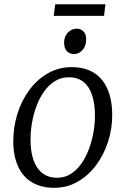

<svg xmlns="http://www.w3.org/2000/svg" viewBox="-20 -888 600 918"><path d="M322.5 -567Q385.5 -567 428.8 -540Q472 -513 494.2 -461.5Q516.5 -410 516.5 -337Q516.5 -272 496.5 -210Q476.5 -148 439.5 -98.2Q402.5 -48.5 351.5 -19.2Q300.5 10 239 10Q177 10 133 -16.2Q89 -42.5 66.2 -92.8Q43.5 -143 43.5 -213.5Q43.5 -280.5 63.2 -343.8Q83 -407 120 -457.2Q157 -507.5 208.5 -537.2Q260 -567 322.5 -567ZM309 -518.5Q272.5 -518.5 243.2 -500.5Q214 -482.5 192 -452Q170 -421.5 155.2 -382.8Q140.5 -344 133.2 -302.2Q126 -260.5 126 -220.5Q126 -162 140.5 -121.5Q155 -81 183.5 -59.5Q212 -38 253.5 -38Q289 -38 317.8 -56Q346.5 -74 368.2 -104.5Q390 -135 404.5 -173.5Q419 -212 426.5 -253.8Q434 -295.5 434 -335Q434 -392.5 420.2 -433.5Q406.5 -474.5 379 -496.5Q351.5 -518.5 309 -518.5ZM335.5 -629.5Q313 -629.5 299.8 -643.2Q286.5 -657 286.5 -684.5Q286.5 -714 304.8 -732.5Q323 -751 346.5 -751Q366.5 -751 379.2 -737.8Q392 -724.5 392 -699.5Q392 -667.5 374.2 -648.5Q356.5 -629.5 335.5 -629.5ZM244 -867.5H484L477.5 -812H237Z"/></svg>

Font: Merriweather 20pt Light
Style: Italic
Weight: 300
Italic angle: -7.8°
Version: Version 2.101